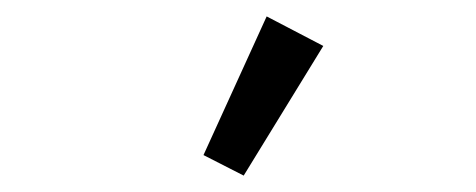

<svg xmlns="http://www.w3.org/2000/svg" viewBox="-20 -799 580 234"><path d="M277 -585 228 -610 305 -779 374 -743Z"/></svg>

Font: IBM Plex Sans Cond
Style: Regular
Weight: 400
Width: 3
Designer: Mike Abbink, Paul van der Laan, Pieter van Rosmalen
Foundry: Bold Monday
Version: Version 1.3